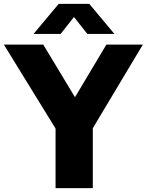

<svg xmlns="http://www.w3.org/2000/svg" viewBox="-50 -970 756 990"><path d="M236.5 0V-384.5L275 -244.5L-30 -740H173L363 -425H310.5L498.5 -740H686.5L390 -244.5L428.5 -382V0ZM123 -795 252.5 -950H410.5L540 -795H400.5L317.5 -900H345.5L262.5 -795Z"/></svg>

Font: Encode Sans Condensed Thin ExtraBold
Style: Regular
Weight: 800
Version: Version 3.002